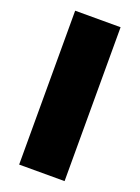

<svg xmlns="http://www.w3.org/2000/svg" viewBox="-137 -774 609 836"><g transform="rotate(20 167.0 -356.5)"><path d="M62 0V-713H272.5V0Z"/></g></svg>

Font: Commissioner ExtraBold
Style: Regular
Weight: 800
Designer: Kostas Bartsokas
Foundry: Kostas Bartsokas
Version: Version 1.000; ttfautohint (v1.8.3)